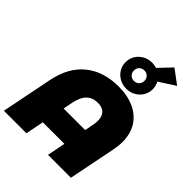

<svg xmlns="http://www.w3.org/2000/svg" viewBox="-305 -1249 1398 1398"><g transform="rotate(45 394.0 -550.5)"><path d="M768 -449Q768 -410 759 -365L686 0H450L478 -141H256L228 0H-4L75 -395Q106 -552 206.5 -634Q307 -716 463 -716Q556 -716 625 -684Q694 -652 731 -592Q768 -532 768 -449ZM514 -319 526 -381Q532 -410 532 -431Q532 -478 508 -501.5Q484 -525 439 -525Q387 -525 353.5 -493Q320 -461 306 -391L292 -319ZM636 -940Q652 -910 652 -877Q652 -840 633.5 -809.5Q615 -779 583 -761Q551 -743 512 -743Q473 -743 441 -761Q409 -779 390.5 -809.5Q372 -840 372 -877Q372 -914 390.5 -944.5Q409 -975 441 -993Q473 -1011 512 -1011Q533 -1011 559 -1004L651 -1101L760 -1020ZM566 -877Q566 -901 550.5 -916Q535 -931 512 -931Q489 -931 473.5 -916Q458 -901 458 -877Q458 -853 473.5 -838Q489 -823 512 -823Q535 -823 550.5 -838Q566 -853 566 -877Z"/></g></svg>

Font: Montserrat Alternates Black
Style: Italic
Weight: 900
Italic angle: -11.3°
Designer: Julieta Ulanovsky
Foundry: Julieta Ulanovsky
Version: Version 7.200